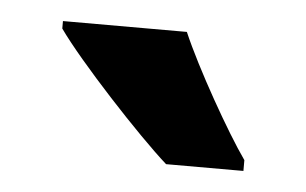

<svg xmlns="http://www.w3.org/2000/svg" viewBox="-28 -801 367 230"><g transform="rotate(5 155.5 -686.0)"><path d="M189 -766H40V-757C66 -720 143 -637 178 -606H271V-619C249 -650 207 -724 189 -766Z"/></g></svg>

Font: Noto Sans Ethiopic ExtraCondensed
Style: Bold
Weight: 700
Width: 2
Designer: Monotype Design Team
Foundry: Monotype Imaging Inc.
Version: Version 2.102